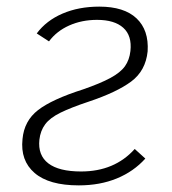

<svg xmlns="http://www.w3.org/2000/svg" viewBox="-20 -550 520 580"><path d="M218 10Q128 10 84.5 -27.5Q41 -65 48 -130Q53 -185 95 -217.5Q137 -250 231 -280Q283 -298 313.5 -314.5Q344 -331 357.5 -350Q371 -369 374 -396Q379 -442 352.5 -466Q326 -490 273 -490Q227 -490 189 -473Q151 -456 128 -425L91 -449Q120 -488 169 -509Q218 -530 280 -530Q355 -530 392.5 -494.5Q430 -459 426 -395Q420 -336 376 -303.5Q332 -271 248 -243Q194 -225 162.5 -209.5Q131 -194 116.5 -174.5Q102 -155 99 -128Q94 -81 126 -56.5Q158 -32 225 -32Q326 -32 387 -100L419 -71Q384 -32 333 -11Q282 10 218 10Z"/></svg>

Font: Raleway Light
Style: Italic
Weight: 300
Italic angle: -12°
Designer: Matt McInerney, Pablo Impallari, Rodrigo Fuenzalida
Foundry: Matt McInerney, Pablo Impallari, Rodrigo Fuenzalida
Version: Version 4.026